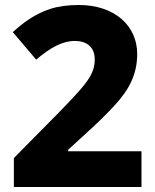

<svg xmlns="http://www.w3.org/2000/svg" viewBox="-20 -744 618 764"><path d="M543 -142.1H251V-147.9L325.2 -215.8C368.7 -255.4 405.3 -291 435.1 -323.7C495.1 -388.2 525.9 -449.2 525.9 -529.8C525.9 -640.6 437 -724.1 293.9 -724.1C249.5 -724.1 211.4 -718.8 179.7 -708.5C116.2 -687.5 72.3 -653.3 30.8 -616.2L124 -506.8C181.2 -555.2 229 -581.1 277.8 -581.1C324.7 -581.1 356.9 -557.1 356.9 -507.8C356.9 -444.8 321.3 -407.2 211.9 -293.9L35.2 -115.2V0H543Z"/></svg>

Font: Noto Reveo Sans
Style: Regular
Weight: 800
Designer: Monotype Design Team
Foundry: Monotype Imaging Inc.
Version: Version 2.007